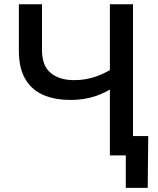

<svg xmlns="http://www.w3.org/2000/svg" viewBox="-20 -748 758 924"><path d="M319.3 -267.1Q242.7 -267.1 187 -291.7Q131.3 -316.4 101.1 -368.7Q70.8 -420.9 70.8 -502.9V-727.5H182.1V-506.8Q182.1 -431.6 223.9 -397Q265.6 -362.3 336.4 -362.3Q394.5 -362.3 445.3 -380.9Q496.1 -399.4 538.6 -430.2V-335.9Q492.2 -303.2 439 -285.2Q385.7 -267.1 319.3 -267.1ZM508.8 0V-727.5H620.1V0ZM585.4 156.2V0H546.9V-93.3H693.4L690.9 156.2Z"/></svg>

Font: Inter 16pt Medium
Style: Regular
Weight: 500
Version: Version 4.001;git-66647c0bb